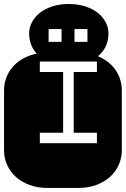

<svg xmlns="http://www.w3.org/2000/svg" viewBox="-22 -929 622 949"><path d="M174.8 -272.9V-221.2H457V-272.9H342.3V-573.2H457V-625H174.8V-573.2H290V-272.9ZM364.3 -668.9Q413.6 -668.9 453.6 -654.3Q493.7 -639.6 521.7 -614.3Q549.8 -588.9 564.9 -554.9Q580.1 -521 580.1 -482.9V-186Q580.1 -147.9 564.9 -114Q549.8 -80.1 521.7 -54.7Q493.7 -29.3 453.6 -14.6Q413.6 0 364.3 0H213.9Q164.6 0 124.5 -14.6Q84.5 -29.3 56.4 -54.7Q28.3 -80.1 13.2 -114Q-2 -147.9 -2 -186V-482.9Q-2 -521 13.2 -554.9Q28.3 -588.9 56.4 -614.3Q84.5 -639.6 124.5 -654.3Q164.6 -668.9 213.9 -668.9ZM410.2 -722.2V-785.2H346.2V-722.2ZM187 -641.1Q154.8 -662.1 138.4 -693.6Q122.1 -725.1 122.1 -763.2Q122.1 -792.5 135.7 -818.8Q149.4 -845.2 175 -865.5Q200.7 -885.7 236.8 -897.5Q272.9 -909.2 317.9 -909.2Q362.8 -909.2 399.2 -897.5Q435.5 -885.7 461.2 -865.5Q486.8 -845.2 500.5 -818.8Q514.2 -792.5 514.2 -763.2Q514.2 -724.6 497.3 -693.4Q480.5 -662.1 448.2 -641.1ZM282.2 -722.2V-785.2H218.3V-722.2Z"/></svg>

Font: Monofett
Style: Regular
Weight: 400
Designer: vernon adams
Foundry: vernon adams
Version: Version 1.000